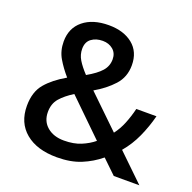

<svg xmlns="http://www.w3.org/2000/svg" viewBox="-129 -855 996 994"><g transform="rotate(20 369.0 -357.5)"><path d="M306 -725Q388 -725 438 -684.5Q488 -644 488 -570Q488 -505 447 -460Q406 -415 345 -380L520 -211Q544 -242 560 -281.5Q576 -321 587 -366H698Q682 -304 656 -246.5Q630 -189 590 -142L737 0H596L519 -74Q473 -36 417 -13Q361 10 285 10Q175 10 112 -42.5Q49 -95 49 -188Q49 -265 88 -311Q127 -357 195 -396Q161 -435 137.5 -475Q114 -515 114 -566Q114 -640 166 -682.5Q218 -725 306 -725ZM304 -638Q267 -638 242 -619.5Q217 -601 217 -563Q217 -531 234 -503Q251 -475 282 -442Q335 -472 359.5 -500Q384 -528 384 -565Q384 -599 361 -618.5Q338 -638 304 -638ZM259 -329Q214 -301 188 -271Q162 -241 162 -195Q162 -144 197.5 -114Q233 -84 290 -84Q344 -84 383.5 -100.5Q423 -117 452 -141Z"/></g></svg>

Font: Noto Kufi Arabic Medium
Style: Regular
Weight: 500
Designer: Monotype Design Team, David Williams, Khaled Hosny
Foundry: Google LLC
Version: Version 2.109; ttfautohint (v1.8.4.7-5d5b)